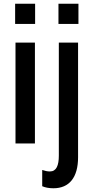

<svg xmlns="http://www.w3.org/2000/svg" viewBox="-20 -768 501 1028"><path d="M61 -640H168V-748H61ZM293 -640H400V-748H293ZM63 0H167V-540H63ZM266 240C351 240 398 182 398 74V-540H295V65C295 118 282 150 247 150C234 150 220 147 206 142V229C222 236 242 240 266 240Z"/></svg>

Font: Kathrein 67 Medium Condensed
Style: Regular
Weight: 500
Width: 3
Designer: Lazydogs Typefoundry, based on Open Sans by Ascender Corporation
Foundry: Lazydogs Typefoundry
Version: Version 1.003;PS 001.003;hotconv 1.0.88;makeotf.lib2.5.64775